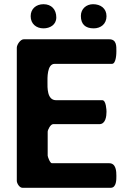

<svg xmlns="http://www.w3.org/2000/svg" viewBox="-20 -894 602 914"><path d="M534 -650C534 -673 536 -707 500 -707H93C77 -707 60 -681 60 -667V-33C60 -22 72 0 87 0H507C535 0 534 -41 534 -57C534 -77 533 -117 500 -117H227C218 -117 207 -148 207 -153V-267C207 -275 220 -303 233 -303H453C483 -303 487 -341 487 -362C487 -370 485 -417 467 -417H247C203 -417 206 -479 206 -503C206 -519 203 -590 240 -590H513C534 -590 534 -644 534 -650ZM126 -817C126 -781 152 -759 187 -759C218 -759 248 -776 248 -811C248 -849 225 -874 187 -874C152 -874 126 -852 126 -817ZM365 -818C365 -779 386 -759 426 -759C460 -759 487 -780 487 -817C487 -854 459 -874 423 -874C391 -874 365 -852 365 -818Z"/></svg>

Font: Asimov Print
Style: C
Weight: 500
Designer: Google
Version: Version 2.000980: 2014